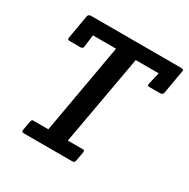

<svg xmlns="http://www.w3.org/2000/svg" viewBox="-154 -821 948 963"><g transform="rotate(30 320.0 -339.5)"><path d="M626 -679Q640 -679 640 -671Q640 -668 639 -664L616 -531Q614 -516 597 -516H538Q528 -516 526 -519Q524 -522 526 -531L542 -599H409L316 -79H398Q408 -80 410.5 -77Q413 -74 412 -65L403 -15Q401 -6 398 -3Q395 0 385 0H109Q99 0 96.5 -3Q94 -6 95 -15L104 -65Q106 -74 109 -77Q112 -80 122 -79H203L295 -599H161L153 -532Q151 -522 148 -519Q145 -516 135 -516H76Q62 -516 62 -524Q62 -527 63 -531L86 -664Q88 -679 105 -679Z"/></g></svg>

Font: Crete Round
Style: Italic
Weight: 400
Designer: Veronika Burian
Foundry: TypeTogether
Version: Version 1.001; ttfautohint (v1.6)